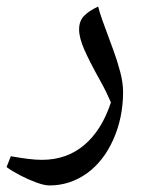

<svg xmlns="http://www.w3.org/2000/svg" viewBox="-40 -496 446 585"><path d="M111 69Q95 69 70.5 60Q46 51 21 38Q-4 25 -20 13L-7 -20Q21 -15 44.5 -12Q68 -9 88 -9Q163 -9 216.5 -54Q270 -99 298 -184Q291 -200 283.5 -215.5Q276 -231 267 -247Q233 -308 217 -344.5Q201 -381 201 -406Q201 -432 216 -447.5Q231 -463 259 -476Q263 -460 271 -437Q279 -414 288 -390.5Q297 -367 304 -347Q317 -312 326 -278Q335 -244 335 -216Q335 -138 305.5 -71.5Q276 -5 225 32Q173 69 111 69Z"/></svg>

Font: Noto Naskh Arabic UI
Style: Regular
Weight: 400
Designer: Monotype Design Team, David Williams, Mohamad Dakak and Nizar Qandah
Foundry: Monotype Imaging Inc.
Version: Version 2.014